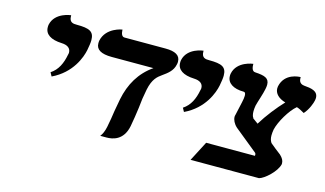

<svg xmlns="http://www.w3.org/2000/svg" viewBox="-71 -777 1680 992"><g transform="rotate(15 768.5 -281.0)"><path d="M189 -230C292 -279 324 -370 332 -410C336 -432 339 -450 339 -464C339 -511 313 -522 246 -522C227 -522 205 -523 205 -558V-562C205 -562 120 -554 105 -485C104 -480 104 -476 104 -471C104 -434 136 -412.1 195 -410C226 -408.9 244 -396 244 -372C244 -368 243 -365 242 -361C233 -313 215 -274 178 -250Z M681 -292C693.1 -351 717 -369 738 -384C764.9 -403.2 791 -422 798 -457C800 -463 800 -468 800 -473C800 -507 772 -522 720 -522H501C488 -522 481 -534 480 -559C480 -559 395 -547 379 -473C378 -467 378 -463 378 -458C378 -425 406 -408 463 -408H686C617 -360 578 -292 561 -208L549 -142C545 -115 540.9 -86 534 -53C529 -29 521 -11 511 1H535H545C576 1 634 -8 650 -88C657 -123 661 -156 666 -190C669 -224 674 -258 681 -292Z M897 -230C1000 -279 1032 -370 1040 -410C1044 -432 1047 -450 1047 -464C1047 -511 1021 -522 954 -522C935 -522 913 -523 913 -558V-562C913 -562 828 -554 813 -485C812 -480 812 -476 812 -471C812 -434 844 -412.1 903 -410C934 -408.9 952 -396 952 -372C952 -368 951 -365 950 -361C941 -313 923 -274 886 -250Z M1280 -270C1311 -321 1353 -374 1390 -413C1352 -424 1331 -446 1331 -473C1331 -477 1332 -480 1332 -484C1348 -558 1425 -560 1432 -560H1433V-554C1433 -527 1453 -523 1462 -522C1499 -519 1537 -514 1537 -476C1537 -471 1536 -466 1535 -461C1533 -450 1520 -411 1496 -385C1479 -395 1463 -403 1454 -405C1419 -376 1378 -306 1368 -262C1366 -250 1365 -240 1365 -230C1365 -215 1368 -203 1375 -193H1374C1393 -177 1413 -161 1433 -146C1448 -132 1455 -119 1455 -106V-100C1446 -59 1388 -7 1360 0H994L1049 -106H1310C1311 -115 1309 -119 1306 -122L1183 -222C1165 -238 1156 -258 1156 -274C1156 -278 1157 -282 1158 -285C1163 -309 1168.9 -333 1174 -357C1177 -371 1179 -382 1179 -392C1179 -404 1176 -411 1168 -411C1112 -411 1078 -434 1078 -471C1078 -475 1078 -479 1079 -484C1093 -554 1179 -563 1179 -563V-560C1179 -527 1193 -523 1201 -523C1249 -520 1276 -513 1276 -477C1276 -470 1275 -462 1273 -453C1271 -441 1265 -422 1260 -405C1254 -387 1249 -369 1246 -358C1244 -347 1243 -336 1243 -327C1243 -312 1246 -298 1252 -292H1250Z"/></g></svg>

Font: Linux Libertine O
Style: Bold Italic
Weight: 700
Italic angle: -11.5°
Designer: Philipp H. Poll
Foundry: Philipp H. Poll
Version: Version 4.1.0